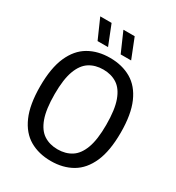

<svg xmlns="http://www.w3.org/2000/svg" viewBox="-221 -1081 1124 1224"><g transform="rotate(30 341.5 -469.0)"><path d="M341.5 9.5Q252 9.5 185.2 -29.2Q118.5 -68 81.8 -151.8Q45 -235.5 45 -370Q45 -504.5 82 -588.2Q119 -672 185.8 -710.8Q252.5 -749.5 341.5 -749.5Q431 -749.5 497.8 -710.8Q564.5 -672 601.2 -588.2Q638 -504.5 638 -370Q638 -235.5 601 -151.8Q564 -68 497.2 -29.2Q430.5 9.5 341.5 9.5ZM341.5 -76.5Q400 -76.5 443 -104Q486 -131.5 509.5 -195Q533 -258.5 533 -367Q533 -478.5 509.5 -543.2Q486 -608 443 -635.8Q400 -663.5 341.5 -663.5Q283 -663.5 240 -636Q197 -608.5 173.5 -545Q150 -481.5 150 -373Q150 -261.5 173.5 -196.8Q197 -132 240 -104.2Q283 -76.5 341.5 -76.5ZM388 -802 324.5 -947H407.5L465 -802ZM218 -802 154 -947H237.5L295 -802Z"/></g></svg>

Font: Encode Sans SmCnd Md
Style: Regular
Weight: 500
Width: 4
Designer: Multiple Designers
Foundry: Impallari Type
Version: Version 3.002; ttfautohint (v1.8.3) -l 8 -r 50 -G 200 -x 14 